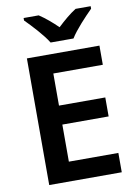

<svg xmlns="http://www.w3.org/2000/svg" viewBox="-100 -1002 754 1066"><g transform="rotate(-10 276.5 -469.0)"><path d="M234 -778H363C390 -823 452 -888 488 -924V-938H403C368 -916 333 -886 298 -853C264 -886 230 -915 195 -938H110V-924C147 -887 207 -823 234 -778ZM498 0V-109H219V-318H480V-425H219V-606H498V-714H89V0Z"/></g></svg>

Font: Noto Sans Lao SemiBold
Style: Regular
Weight: 600
Designer: Monotype Design Team
Foundry: Monotype Imaging Inc.
Version: Version 2.003